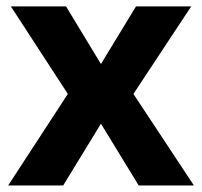

<svg xmlns="http://www.w3.org/2000/svg" viewBox="-20 -566 618 586"><path d="M187 -279.3 13.2 -546.4H181.6L288.1 -370.6L395 -546.4H563.5L387.2 -279.3L571.8 0H403.3L288.1 -188.5L172.9 0H4.9Z"/></svg>

Font: Viking Open Sans
Style: Bold
Weight: 700
Foundry: Ascender Corporation
Version: Version 2.001